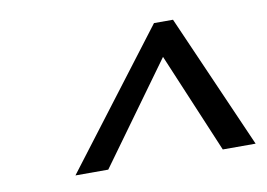

<svg xmlns="http://www.w3.org/2000/svg" viewBox="-49 -726 688 495"><g transform="rotate(-10 294.5 -478.0)"><path d="M379.9 -654.3 112.3 -302.7H198.2L387.7 -564.5L498 -302.7H584L429.7 -654.3Z"/></g></svg>

Font: Sen-gleads
Style: Italic
Weight: 400
Designer: Kosal Sen, Philatype
Foundry: Philatype
Version: Version 1.004; ttfautohint (v1.8.3)